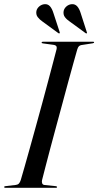

<svg xmlns="http://www.w3.org/2000/svg" viewBox="-28 -900 471 920"><path d="M173.5 -37Q171.5 -28 174.2 -21.2Q177 -14.5 185.5 -13.5L239 -8Q242 -7.5 243.8 -6.5Q245.5 -5.5 245.5 -4Q245.5 -2 244 -1Q242.5 0 240 0H-2.5Q-5 0 -6.5 -1Q-8 -2 -8 -3.5Q-8 -6 -6.2 -7Q-4.5 -8 -2 -8L48.5 -14Q57.5 -15 62.8 -20.8Q68 -26.5 71.5 -37.5Q79 -63 90.5 -103.2Q102 -143.5 115.8 -193.2Q129.5 -243 144.8 -297.8Q160 -352.5 174.8 -407.2Q189.5 -462 202.8 -511.5Q216 -561 226.5 -601Q237 -641 243.5 -666Q245 -675 241.2 -679.5Q237.5 -684 229.5 -685L178 -692Q173.5 -692.5 172.5 -693.5Q171.5 -694.5 171.5 -696.5Q171.5 -698 173 -699Q174.5 -700 177 -700H418.5Q421 -700 422 -699.2Q423 -698.5 423 -697Q423 -695.5 421.8 -694.5Q420.5 -693.5 416 -692.5L361.5 -684Q355 -683 350.2 -678.5Q345.5 -674 342 -662.5Q335 -638 323.8 -597.8Q312.5 -557.5 299 -507.8Q285.5 -458 270.8 -403.2Q256 -348.5 241.2 -294Q226.5 -239.5 213.2 -189.8Q200 -140 189.8 -100.5Q179.5 -61 173.5 -37ZM228 -837.5 258 -746Q258.5 -744.5 258.5 -743Q258.5 -741.5 257.5 -740.5Q256.5 -739.5 255.2 -739.8Q254 -740 252 -741L176 -796.5Q162 -806 152.8 -818Q143.5 -830 146.5 -847.5Q149.5 -860.5 160.8 -869.8Q172 -879 186 -880Q201.5 -881 211.5 -869.8Q221.5 -858.5 228 -837.5ZM358.5 -837.5 388 -746Q389 -744 389 -742.8Q389 -741.5 388 -740.5Q387 -739.5 385.5 -739.8Q384 -740 382.5 -741L306.5 -796.5Q292 -806 283 -818Q274 -830 277 -847.5Q280 -860.5 291 -869.8Q302 -879 316 -880Q331.5 -881 341.8 -869.8Q352 -858.5 358.5 -837.5Z"/></svg>

Font: Fraunces 120pt
Style: Italic
Weight: 400
Italic angle: -16°
Version: Version 1.000;[b76b70a41]